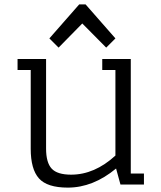

<svg xmlns="http://www.w3.org/2000/svg" viewBox="-20 -841 736 875"><path d="M120 -572H60V-522H120V-163Q120 -70 157.5 -28Q195 14 289 14Q404 14 509 -73L529 0H636V-50H576V-572H446V-522H506V-132Q411 -45 304 -45Q241 -45 215.5 -72.5Q190 -100 190 -164V-572ZM247 -624 355 -734 464 -624 506 -666 370 -821H341L205 -666Z"/></svg>

Font: Glegoo
Style: Regular
Weight: 400
Version: Version 2.0.1; ttfautohint (v0.9) -r 48 -G 60